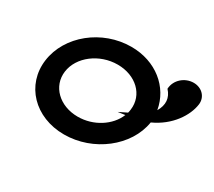

<svg xmlns="http://www.w3.org/2000/svg" viewBox="-97 -639 921 828"><g transform="rotate(30 363.5 -225.5)"><path d="M286.5 11C431.5 11 564.4 -92 584.9 -221C671.1 -260 718.2 -334 726 -392C731.3 -431 701.5 -462 660.5 -462C617.5 -462 577 -429 574.8 -383C602.7 -353 605 -318 583 -281C565.2 -386 472.5 -462 350.5 -462C204.5 -462 75.3 -357 57.6 -226C39.8 -95 140.5 11 286.5 11ZM337.5 -366C428.5 -366 493.1 -304 482.6 -226C481.8 -220 481.1 -215 479.3 -209L438.5 -189L474.2 -194C448.7 -131 377.5 -85 299.5 -85C208.5 -85 144 -148 154.6 -226C165.1 -304 246.5 -366 337.5 -366Z"/></g></svg>

Font: Charger
Style: ExBdIt
Weight: 400
Designer: Jasper
Foundry: Cannot Into Space Fonts
Version: Version 0.99